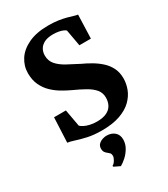

<svg xmlns="http://www.w3.org/2000/svg" viewBox="-243 -862 1091 1244"><g transform="rotate(-30 303.0 -240.0)"><path d="M291.5 11Q231 11 184.5 0.5Q138 -10 105.8 -20.8Q73.5 -31.5 56 -33L64.5 -218.5H153L176 -91.5Q184 -83 200 -74.8Q216 -66.5 239.5 -60.8Q263 -55 292.5 -55Q336.5 -55 364.8 -68.2Q393 -81.5 406.2 -105.8Q419.5 -130 419.5 -162Q419.5 -197 398.5 -222.5Q377.5 -248 339.5 -269.5Q301.5 -291 250.5 -314Q221.5 -327.5 188.5 -346.8Q155.5 -366 126.2 -393.8Q97 -421.5 78.8 -459.8Q60.5 -498 60.5 -550Q60.5 -603.5 90.2 -649.8Q120 -696 179.8 -724.2Q239.5 -752.5 328.5 -752.5Q371 -752.5 403.8 -747.5Q436.5 -742.5 461.2 -735.8Q486 -729 503.5 -723.5Q521 -718 532 -717L526 -540.5H440L418 -663Q413.5 -668.5 400.8 -674.2Q388 -680 369 -683.8Q350 -687.5 327 -687.5Q286.5 -687.5 261.5 -675Q236.5 -662.5 224.5 -641.5Q212.5 -620.5 212.5 -594.5Q212.5 -554 237 -526.2Q261.5 -498.5 302 -476.5Q342.5 -454.5 390 -430.5Q421 -416.5 454.2 -397.2Q487.5 -378 516.2 -352.5Q545 -327 562.8 -292.5Q580.5 -258 580.5 -212Q580.5 -173.5 565.8 -134.2Q551 -95 517.8 -62Q484.5 -29 428.8 -9Q373 11 291.5 11ZM381 131Q380.5 163.5 363.5 192.2Q346.5 221 323.5 241.5Q300.5 262 282 272H280.5L237 251L235 243.5Q248 238 259 219.5Q270 201 270 189.5Q270 173.5 263.2 166.2Q256.5 159 249.5 154Q241.5 148.5 233.8 138.5Q226 128.5 226 110Q226 89.5 238.8 77.2Q251.5 65 268.2 59.8Q285 54.5 296 54.5H299Q335.5 54.5 358.5 74.8Q381.5 95 381 131Z"/></g></svg>

Font: Merriweather Light 18pt ExtraBold
Style: Regular
Weight: 800
Version: Version 2.100